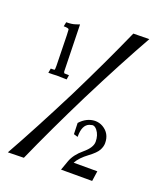

<svg xmlns="http://www.w3.org/2000/svg" viewBox="-120 -689 636 770"><g transform="rotate(20 198.0 -303.5)"><path d="M127.4 -349.1Q106.9 -349.1 85 -350.1Q71.3 -349.1 49.3 -349.1L52.7 -368.2Q67.9 -368.2 69.1 -369.1Q70.3 -370.1 70.3 -387.2Q70.3 -408.2 68.8 -455.1Q67.4 -534.7 66.2 -540Q64.9 -545.4 43.5 -545.4L47.4 -564Q71.3 -564 86.4 -569.3L102.5 -574.7Q106.9 -378.9 107.4 -375.5Q108.9 -369.1 111.3 -368.7Q113.8 -368.2 130.4 -368.2ZM362.8 -1.5H230L244.6 -42.5Q255.9 -73.7 289.1 -101.3Q322.3 -128.9 322.3 -153.8Q322.3 -182.1 307.6 -200.7Q298.3 -212.4 288.1 -212.4L274.9 -209Q247.6 -198.2 247.6 -150.9V-147.5L230 -152.8L228.5 -200.2Q255.9 -230.5 291.5 -231.9Q310.5 -231.9 325.7 -223.1Q359.9 -203.1 359.9 -161.6Q359.9 -146.5 351.3 -130.9Q342.8 -115.2 314.5 -94.2Q280.8 -69.3 268.1 -44.9H369.1ZM5.9 6.3Q79.6 -125 169.9 -303.7Q250.5 -466.3 315.9 -613.3L383.8 -614.3Q310.5 -484.4 220.2 -305.2Q137.2 -138.2 73.7 4.9Z"/></g></svg>

Font: Quaaykop
Style: Regular
Weight: 400
Designer: Tup Wanders
Foundry: Free font, DO NOT SELL
Version: Version 1.00;July 31, 2023;FontCreator 11.5.0.2430 64-bit